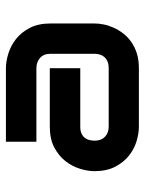

<svg xmlns="http://www.w3.org/2000/svg" viewBox="59 -799 485 643"><g transform="rotate(-90 301.5 -477.5)"><path d="M544.4 -403.8Q544.4 -388.7 541 -372.1Q537.6 -355.5 530 -338.9Q522.5 -322.3 510.7 -307.1Q499 -292 482.4 -280.3Q465.8 -268.6 444.1 -261.7Q422.4 -254.9 394.5 -254.9H198.7Q176.3 -254.9 150.1 -262.7Q124 -270.5 101.8 -288.1Q79.6 -305.7 64.7 -334.2Q49.8 -362.8 49.8 -403.8Q49.8 -426.3 57.9 -452.4Q65.9 -478.5 83.5 -501Q101.1 -523.4 129.4 -538.3Q157.7 -553.2 198.7 -553.2H394.5V-451.2H198.7Q184.6 -451.2 175.3 -446.8Q166 -442.4 160.9 -435.3Q155.8 -428.2 153.8 -419.7Q151.9 -411.1 151.9 -402.8Q151.9 -380.9 165 -368.4Q178.2 -356 198.7 -356H394.5Q408.7 -356 418 -360.4Q427.2 -364.7 432.9 -371.6Q438.5 -378.4 440.7 -387Q442.9 -395.5 442.9 -403.8V-550.8Q442.9 -573.7 429 -585.9Q415 -598.1 394.5 -598.1H148.4V-700.2H394.5Q417 -700.2 443.4 -692.1Q469.7 -684.1 492.2 -666.5Q514.6 -648.9 529.5 -620.4Q544.4 -591.8 544.4 -550.8Z"/></g></svg>

Font: Audiowide
Style: Regular
Weight: 400
Designer: Astigmatic (AOETI)
Foundry: Astigmatic (AOETI)
Version: Version 1.002